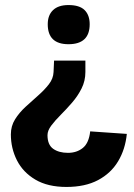

<svg xmlns="http://www.w3.org/2000/svg" viewBox="-20 -530 530 760"><path d="M337 -10 482 0Q476 61 447.5 108.5Q419 156 368 183Q317 210 243 210Q169 210 120 181Q71 152 47 104.5Q23 57 23 2Q23 -31 39.5 -57.5Q56 -84 81 -107Q106 -130 131 -152Q156 -174 173.5 -196.5Q191 -219 192 -245L194 -290H318V-245Q318 -210 303 -180Q288 -150 265.5 -124Q243 -98 220.5 -75.5Q198 -53 183 -33Q168 -13 168 5Q168 43 190.5 59Q213 75 249 75Q284 75 308 55.5Q332 36 337 -10ZM335 -434Q335 -355 251 -355Q169 -355 169 -434Q169 -470 190 -490Q211 -510 251 -510Q295 -510 315 -490Q335 -470 335 -434Z"/></svg>

Font: Haskoy ExtraBold
Style: Regular
Weight: 800
Designer: Ertekin Erdin
Foundry: Ertekin Erdin
Version: Version 2.000; ttfautohint (v1.8.4.7-5d5b)